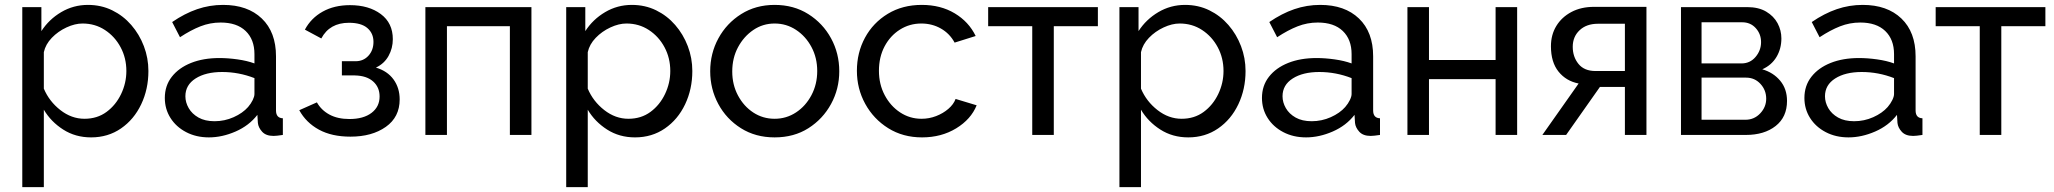

<svg xmlns="http://www.w3.org/2000/svg" viewBox="-20 -551 8389 784"><path d="M352 10Q288 10 238 -22Q188 -54 159 -103V213H71V-522H149V-424Q180 -472 230 -501.5Q280 -531 339 -531Q393 -531 438 -509Q483 -487 516 -449Q549 -411 567.5 -362.5Q586 -314 586 -261Q586 -187 556.5 -125Q527 -63 474 -26.5Q421 10 352 10ZM325 -66Q377 -66 415 -94Q453 -122 474.5 -167Q496 -212 496 -261Q496 -314 472.5 -358Q449 -402 408.5 -428.5Q368 -455 317 -455Q286 -455 251.5 -439Q217 -423 191.5 -396.5Q166 -370 159 -338V-189Q181 -137 226.5 -101.5Q272 -66 325 -66Z M653 -151Q653 -201 681.5 -237.5Q710 -274 760 -294Q810 -314 876 -314Q911 -314 950 -308.5Q989 -303 1019 -292V-330Q1019 -390 983 -424.5Q947 -459 881 -459Q838 -459 798.5 -443.5Q759 -428 715 -399L683 -461Q734 -496 785 -513.5Q836 -531 891 -531Q991 -531 1049 -475.5Q1107 -420 1107 -321V-100Q1107 -69 1135 -68V0Q1122 2 1112.5 3Q1103 4 1097 4Q1066 4 1050.5 -13Q1035 -30 1033 -49L1031 -82Q997 -38 942 -14Q887 10 833 10Q781 10 740 -11.5Q699 -33 676 -69.5Q653 -106 653 -151ZM993 -114Q1005 -128 1012 -142.5Q1019 -157 1019 -167V-232Q955 -257 887 -257Q820 -257 778.5 -230.5Q737 -204 737 -158Q737 -133 750.5 -109.5Q764 -86 790.5 -71Q817 -56 856 -56Q897 -56 934 -72.5Q971 -89 993 -114Z M1411 7Q1335 7 1282.5 -21.5Q1230 -50 1202 -101L1274 -133Q1292 -101 1325.5 -83Q1359 -65 1407 -65Q1464 -65 1497 -90Q1530 -115 1530 -157Q1530 -195 1503.5 -218.5Q1477 -242 1429 -243H1376V-301H1432Q1464 -301 1484.5 -323.5Q1505 -346 1505 -380Q1505 -415 1480 -436.5Q1455 -458 1405 -458Q1326 -458 1292 -394L1225 -430Q1250 -477 1297.5 -503.5Q1345 -530 1409 -530Q1486 -530 1535 -493.5Q1584 -457 1584 -391Q1584 -354 1566.5 -322.5Q1549 -291 1515 -275Q1562 -261 1587 -226.5Q1612 -192 1612 -145Q1612 -73 1555.5 -33Q1499 7 1411 7Z M1717 0V-522H2150V0H2062V-444H1805V0Z M2573 10Q2509 10 2459 -22Q2409 -54 2380 -103V213H2292V-522H2370V-424Q2401 -472 2451 -501.5Q2501 -531 2560 -531Q2614 -531 2659 -509Q2704 -487 2737 -449Q2770 -411 2788.5 -362.5Q2807 -314 2807 -261Q2807 -187 2777.5 -125Q2748 -63 2695 -26.5Q2642 10 2573 10ZM2546 -66Q2598 -66 2636 -94Q2674 -122 2695.5 -167Q2717 -212 2717 -261Q2717 -314 2693.5 -358Q2670 -402 2629.5 -428.5Q2589 -455 2538 -455Q2507 -455 2472.5 -439Q2438 -423 2412.5 -396.5Q2387 -370 2380 -338V-189Q2402 -137 2447.5 -101.5Q2493 -66 2546 -66Z M3143 10Q3065 10 3005.5 -27.5Q2946 -65 2913 -126.5Q2880 -188 2880 -260Q2880 -333 2913.5 -394.5Q2947 -456 3006.5 -493.5Q3066 -531 3143 -531Q3221 -531 3280.5 -493.5Q3340 -456 3373.5 -394.5Q3407 -333 3407 -260Q3407 -188 3373.5 -126.5Q3340 -65 3281 -27.5Q3222 10 3143 10ZM2970 -259Q2970 -205 2993.5 -161Q3017 -117 3056 -91.5Q3095 -66 3143 -66Q3191 -66 3230.5 -92Q3270 -118 3293.5 -162.5Q3317 -207 3317 -261Q3317 -315 3293.5 -359Q3270 -403 3230.5 -429Q3191 -455 3143 -455Q3095 -455 3056 -428.5Q3017 -402 2993.5 -358Q2970 -314 2970 -259Z M3745 10Q3667 10 3607 -27.5Q3547 -65 3513 -127Q3479 -189 3479 -262Q3479 -336 3512 -397Q3545 -458 3605 -494.5Q3665 -531 3744 -531Q3821 -531 3878.5 -496.5Q3936 -462 3964 -404L3878 -377Q3858 -414 3822 -434.5Q3786 -455 3742 -455Q3694 -455 3654.5 -430Q3615 -405 3592 -361.5Q3569 -318 3569 -262Q3569 -207 3592.5 -162.5Q3616 -118 3655.5 -92Q3695 -66 3743 -66Q3774 -66 3802.5 -77Q3831 -88 3852.5 -106.5Q3874 -125 3882 -147L3968 -121Q3945 -64 3884.5 -27Q3824 10 3745 10Z M4195 0V-444H4015V-522H4463V-444H4283V0Z M4832 10Q4768 10 4718 -22Q4668 -54 4639 -103V213H4551V-522H4629V-424Q4660 -472 4710 -501.5Q4760 -531 4819 -531Q4873 -531 4918 -509Q4963 -487 4996 -449Q5029 -411 5047.5 -362.5Q5066 -314 5066 -261Q5066 -187 5036.5 -125Q5007 -63 4954 -26.5Q4901 10 4832 10ZM4805 -66Q4857 -66 4895 -94Q4933 -122 4954.5 -167Q4976 -212 4976 -261Q4976 -314 4952.5 -358Q4929 -402 4888.5 -428.5Q4848 -455 4797 -455Q4766 -455 4731.5 -439Q4697 -423 4671.5 -396.5Q4646 -370 4639 -338V-189Q4661 -137 4706.5 -101.5Q4752 -66 4805 -66Z M5133 -151Q5133 -201 5161.5 -237.5Q5190 -274 5240 -294Q5290 -314 5356 -314Q5391 -314 5430 -308.5Q5469 -303 5499 -292V-330Q5499 -390 5463 -424.5Q5427 -459 5361 -459Q5318 -459 5278.5 -443.5Q5239 -428 5195 -399L5163 -461Q5214 -496 5265 -513.5Q5316 -531 5371 -531Q5471 -531 5529 -475.5Q5587 -420 5587 -321V-100Q5587 -69 5615 -68V0Q5602 2 5592.5 3Q5583 4 5577 4Q5546 4 5530.5 -13Q5515 -30 5513 -49L5511 -82Q5477 -38 5422 -14Q5367 10 5313 10Q5261 10 5220 -11.5Q5179 -33 5156 -69.5Q5133 -106 5133 -151ZM5473 -114Q5485 -128 5492 -142.5Q5499 -157 5499 -167V-232Q5435 -257 5367 -257Q5300 -257 5258.5 -230.5Q5217 -204 5217 -158Q5217 -133 5230.5 -109.5Q5244 -86 5270.5 -71Q5297 -56 5336 -56Q5377 -56 5414 -72.5Q5451 -89 5473 -114Z M5727 0V-522H5815V-306H6087V-522H6175V0H6087V-228H5815V0Z M6278 0 6426 -210Q6375 -220 6344 -258.5Q6313 -297 6313 -362Q6313 -409 6335 -445Q6357 -481 6396.5 -502Q6436 -523 6489 -523H6703V0H6615V-196H6513L6375 0ZM6495 -261H6615V-454H6505Q6458 -454 6430 -427.5Q6402 -401 6402 -360Q6402 -319 6425.5 -290Q6449 -261 6495 -261Z M6844 0V-522H7114Q7161 -522 7192 -503.5Q7223 -485 7238.5 -456Q7254 -427 7254 -394Q7254 -352 7234 -318.5Q7214 -285 7176 -268Q7221 -255 7249 -221.5Q7277 -188 7277 -139Q7277 -73 7230.5 -36.5Q7184 0 7109 0ZM6928 -292H7091Q7126 -292 7148.5 -318.5Q7171 -345 7171 -379Q7171 -412 7149.5 -436Q7128 -460 7094 -460H6928ZM6928 -62H7107Q7143 -62 7167.5 -88Q7192 -114 7192 -148Q7192 -183 7168.5 -208.5Q7145 -234 7110 -234H6928Z M7348 -151Q7348 -201 7376.5 -237.5Q7405 -274 7455 -294Q7505 -314 7571 -314Q7606 -314 7645 -308.5Q7684 -303 7714 -292V-330Q7714 -390 7678 -424.5Q7642 -459 7576 -459Q7533 -459 7493.5 -443.5Q7454 -428 7410 -399L7378 -461Q7429 -496 7480 -513.5Q7531 -531 7586 -531Q7686 -531 7744 -475.5Q7802 -420 7802 -321V-100Q7802 -69 7830 -68V0Q7817 2 7807.5 3Q7798 4 7792 4Q7761 4 7745.5 -13Q7730 -30 7728 -49L7726 -82Q7692 -38 7637 -14Q7582 10 7528 10Q7476 10 7435 -11.5Q7394 -33 7371 -69.5Q7348 -106 7348 -151ZM7688 -114Q7700 -128 7707 -142.5Q7714 -157 7714 -167V-232Q7650 -257 7582 -257Q7515 -257 7473.5 -230.5Q7432 -204 7432 -158Q7432 -133 7445.5 -109.5Q7459 -86 7485.5 -71Q7512 -56 7551 -56Q7592 -56 7629 -72.5Q7666 -89 7688 -114Z M8064 0V-444H7884V-522H8332V-444H8152V0Z"/></svg>

Font: Raleway Medium
Style: Regular
Weight: 500
Designer: Matt McInerney, Pablo Impallari, Rodrigo Fuenzalida
Foundry: Matt McInerney, Pablo Impallari, Rodrigo Fuenzalida
Version: Version 4.026